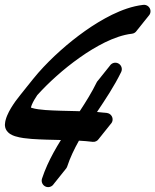

<svg xmlns="http://www.w3.org/2000/svg" viewBox="-63 -779 637 787"><path d="M68.2 -449.6C67.1 -448.3 66 -446.9 64.9 -445.5C63.8 -444.2 62.7 -442.8 61.6 -441.4C60.5 -440.1 59.4 -438.7 58.3 -437.3C57.2 -436 56.2 -434.6 55.1 -433.2C54 -431.9 52.9 -430.5 51.8 -429.2C50.7 -427.8 49.6 -426.4 48.5 -425.1C47.4 -423.7 46.3 -422.3 45.2 -421C44.1 -419.6 43.1 -418.2 42 -416.9C40.9 -415.5 39.8 -414.2 38.7 -412.8C37.6 -411.4 36.5 -410.1 35.4 -408.7C34.3 -407.3 33.2 -406 32.2 -404.6C31.1 -403.3 30 -401.9 28.9 -400.5C27.8 -399.2 26.7 -397.8 25.6 -396.4C24.5 -395.1 23.4 -393.7 22.3 -392.3C15 -383.3 7.8 -374 0.8 -364.5C-11.9 -346.3 -24.2 -327.9 -33.8 -305.1C-36.1 -299.1 -38.5 -293.5 -40.1 -286.4C-40.9 -283.1 -41.8 -279.8 -42.1 -275.6L-42.7 -269.6L-42.9 -266.5C-42.8 -264.6 -42.6 -262.8 -42.3 -260.9C-41.8 -257.1 -40.9 -253.5 -39.3 -250.2C-37.7 -246.8 -35.9 -243.4 -33.9 -241.3C-32.1 -239 -29.7 -236.2 -27.8 -234.7C-25.9 -233.1 -23.9 -231.6 -21.8 -230.1C-14.3 -225.4 -7.4 -222.5 -1.2 -220.6C23.7 -213 45.1 -211.5 66.9 -209.5C107.6 -206.6 147.3 -206.1 186.7 -205.1C176.4 -188.5 166.4 -171.7 156.9 -154.4C138.3 -120.4 121.6 -84.7 109.2 -46.9C104.6 -33 112.2 -17.9 126.2 -13.3C137.9 -9.5 150.3 -14.3 156.8 -24.2C158 -25.4 159.1 -26.8 160 -28.3C161.2 -29.5 162.3 -30.9 163.3 -32.4C164.5 -33.6 165.6 -35 166.6 -36.4C167.8 -37.7 168.9 -39 169.8 -40.5C171.1 -41.8 172.2 -43.1 173.1 -44.6C174.3 -45.9 175.4 -47.2 176.4 -48.7C177.6 -50 178.7 -51.3 179.7 -52.8C180.9 -54 182 -55.4 182.9 -56.9C184.1 -58.1 185.2 -59.5 186.2 -61C187.4 -62.2 188.5 -63.6 189.5 -65.1C190.7 -66.3 191.8 -67.7 192.8 -69.2C194 -70.4 195.1 -71.8 196 -73.3C197.2 -74.5 198.3 -75.9 199.3 -77.3C200.5 -78.6 201.6 -80 202.6 -81.4C203.8 -82.7 204.9 -84 205.8 -85.5C208.6 -88.4 210.9 -91.8 212.2 -95.8C224.2 -132.5 241.2 -167.8 260.6 -202.4C279.4 -201.4 297.9 -199.9 316 -197.7L316.3 -197.6L316.3 -197.6C326.8 -196.3 336.5 -201.3 341.9 -209.6C343.1 -210.9 344.2 -212.2 345.1 -213.7C346.4 -215 347.5 -216.3 348.4 -217.8C349.6 -219.1 350.7 -220.4 351.7 -221.9C352.9 -223.2 354 -224.5 355 -226C356.2 -227.2 357.3 -228.6 358.2 -230.1C359.5 -231.3 360.6 -232.7 361.5 -234.2C362.7 -235.4 363.8 -236.8 364.8 -238.3C366 -239.5 367.1 -240.9 368.1 -242.4C369.3 -243.6 370.4 -245 371.3 -246.4C372.6 -247.7 373.6 -249.1 374.6 -250.5C375.8 -251.8 376.9 -253.1 377.9 -254.6C379.1 -255.9 380.2 -257.2 381.2 -258.7C382.4 -260 383.5 -261.3 384.4 -262.8C385.6 -264.1 386.7 -265.4 387.7 -266.9C388.9 -268.1 390 -269.5 391 -271C394.9 -275 397.6 -280.2 398.4 -286.2C400.2 -300.8 389.8 -314.1 375.3 -315.9C361.5 -317.6 348 -318.8 334.5 -319.8C369.3 -372 404.9 -425 433.6 -483.7L433.6 -483.7C440.1 -496.9 434.6 -512.9 421.4 -519.3C409.2 -525.3 394.8 -521 387.5 -509.9C386.3 -508.7 385.2 -507.3 384.3 -505.8C383 -504.6 382 -503.2 381 -501.7C379.8 -500.5 378.7 -499.1 377.7 -497.6C376.5 -496.4 375.4 -495 374.4 -493.5C373.2 -492.3 372.1 -490.9 371.2 -489.4C370 -488.2 368.9 -486.8 367.9 -485.4C366.7 -484.1 365.6 -482.8 364.6 -481.3C363.4 -480 362.3 -478.7 361.4 -477.2C360.1 -475.9 359.1 -474.6 358.1 -473.1C356.9 -471.9 355.8 -470.5 354.8 -469C353.6 -467.8 352.5 -466.4 351.5 -464.9C350.3 -463.7 349.2 -462.3 348.3 -460.8C347.1 -459.6 346 -458.2 345 -456.7C343.8 -455.5 342.7 -454.1 341.7 -452.6C340.5 -451.4 339.4 -450 338.4 -448.5C336.5 -446.6 334.7 -444.3 333.5 -441.7L333.4 -441.6C313.6 -401 289.4 -362.1 263.8 -323.1C258.3 -323.3 252.8 -323.5 247.3 -323.6C205.4 -324.7 163.6 -325.1 123.3 -328C103.6 -329.6 82.9 -331.8 67.8 -336.6C66.2 -337.1 64.9 -337.6 63.8 -338.2C63.9 -338.5 63.9 -338.8 64 -339.2C64.6 -342.4 66.4 -346.4 67.7 -350.2C73 -362.8 80.9 -376 89.6 -388.9C114.1 -416.1 140.5 -442.1 168 -466.6C198.4 -493.9 230.5 -519.4 263.7 -542.9C296.8 -566.5 331.5 -587.6 367.3 -605.4C403.1 -622.7 440.6 -636.5 477.3 -640.7L478 -640.7L478 -640.8C486.2 -641.7 493 -646.4 497.2 -652.8C498.4 -654 499.5 -655.4 500.4 -656.9C501.7 -658.1 502.8 -659.5 503.7 -660.9C504.9 -662.2 506 -663.6 507 -665C508.2 -666.3 509.3 -667.7 510.3 -669.1C511.5 -670.4 512.6 -671.7 513.5 -673.2C514.8 -674.5 515.8 -675.8 516.8 -677.3C518 -678.6 519.1 -679.9 520.1 -681.4C521.3 -682.7 522.4 -684 523.3 -685.5C524.6 -686.7 525.7 -688.1 526.6 -689.6C527.9 -690.8 528.9 -692.2 529.9 -693.7C531.1 -694.9 532.2 -696.3 533.2 -697.8C534.4 -699 535.5 -700.4 536.4 -701.8C537.7 -703.1 538.8 -704.5 539.7 -705.9C540.9 -707.2 542 -708.6 543 -710C544.2 -711.3 545.3 -712.6 546.3 -714.1C551.7 -719.7 554.7 -727.4 553.8 -735.7C552.1 -750.3 538.8 -760.8 524.2 -759.1C477.6 -753.7 435.7 -737.6 396.3 -718.7C357.2 -699.3 320.3 -676.7 285.3 -651.9C250.3 -627 216.8 -600.4 184.9 -571.8C153 -543.3 122.6 -513.2 94.1 -480.8C86.4 -472 78.8 -462.9 71.4 -453.7C70.3 -452.3 69.2 -451 68.2 -449.6Z"/></svg>

Font: Ambarawa
Style: Script
Weight: 500
Foundry: Ekosamp
Version: Version 1.001;